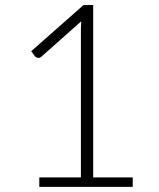

<svg xmlns="http://www.w3.org/2000/svg" viewBox="-20 -730 620 750"><path d="M498.5 -37V0H133.5V-37H296V-611Q296 -628 297.5 -647L141.5 -508.5Q134.5 -502.5 127.5 -504Q120.5 -505.5 116.5 -510L102 -530L306.5 -710.5H344V-37Z"/></svg>

Font: LatoLatin Light
Style: Regular
Weight: 300
Designer: Lukasz Dziedzic with Adam Twardoch and Botio Nikoltchev
Foundry: tyPoland Lukasz Dziedzic
Version: Version 2.015; 2015-08-06; http://www.latofonts.com/